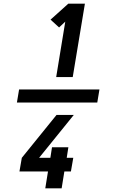

<svg xmlns="http://www.w3.org/2000/svg" viewBox="-20 -868 640 1056"><path d="M515 -304H73L85 -376H527ZM289 -444 339 -749 305 -717 258 -760 356 -848H447L380 -444ZM229 168 244 75H87L100 0L291 -236H386L195 0H257L266 -58H356L347 0H383L370 75H334L319 168Z"/></svg>

Font: Iosevka Extrabold Extended
Style: Italic
Weight: 800
Width: 7
Italic angle: -9°
Monospace: yes
Designer: Belleve Invis
Foundry: Belleve Invis
Version: Version 32.5.0; ttfautohint (v1.8.4)